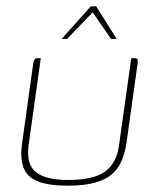

<svg xmlns="http://www.w3.org/2000/svg" viewBox="-20 -583 489 607"><path d="M109 -399 70 -121Q63 -62 94.5 -38Q126 -14 196 -14Q273 -14 310.5 -39.5Q348 -65 356 -122L395 -399Q396 -399 397.5 -399Q399 -399 400 -399Q401 -399 402.5 -399Q404 -399 405 -399Q411 -399 413 -397.5Q415 -396 415.5 -392.5Q416 -389 415 -382L380 -132Q375 -99 364 -73.5Q353 -48 332.5 -31Q312 -14 278.5 -5Q245 4 194 4Q134 4 100 -9.5Q66 -23 54.5 -52.5Q43 -82 50 -131L85 -382Q87 -392 89.5 -395.5Q92 -399 99 -399Q102 -399 104 -399Q106 -399 109 -399ZM175 -460 267 -563H284L349 -460H331L273 -544L192 -460Z"/></svg>

Font: Genos Thin Thin
Style: Italic
Weight: 250
Italic angle: -8°
Version: Version 1.010